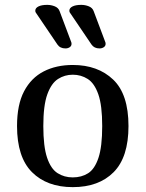

<svg xmlns="http://www.w3.org/2000/svg" viewBox="-20 -769 598 789"><path d="M279 0Q173 0 111.5 -61.5Q50 -123 50 -251Q50 -339 79 -394Q108 -449 159.5 -475.5Q211 -502 279 -502Q382 -502 445 -442Q508 -382 508 -251Q508 -123 447 -61.5Q386 0 279 0ZM279 -40Q315 -40 342 -57Q369 -74 384.5 -120Q400 -166 400 -251Q400 -336 384 -381.5Q368 -427 340.5 -444.5Q313 -462 279 -462Q246 -462 218.5 -444.5Q191 -427 174.5 -381.5Q158 -336 158 -251Q158 -167 173.5 -121Q189 -75 216.5 -57.5Q244 -40 279 -40ZM128 -716Q125 -719 125 -725Q125 -736 138 -742.5Q151 -749 174 -749Q190 -749 205 -743Q220 -737 225 -723L272 -598Q274 -594 274 -589Q274 -580 266.5 -575Q259 -570 249 -570Q227 -570 216 -586ZM268 -716Q265 -719 265 -725Q265 -736 278 -742.5Q291 -749 314 -749Q330 -749 345 -743Q360 -737 365 -723L412 -598Q414 -594 414 -589Q414 -580 406.5 -575Q399 -570 389 -570Q367 -570 356 -586Z"/></svg>

Font: Marmelad
Style: Regular
Weight: 400
Designer: Manvel Shmavonyan
Foundry: Cyreal
Version: Version 1.110; ttfautohint (v1.8.4.7-5d5b)